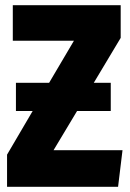

<svg xmlns="http://www.w3.org/2000/svg" viewBox="-20 -715 497 735"><path d="M449 -140 432 0H7V-123L105 -290H41V-398H168L263 -559H29V-695H442V-570L339 -398H404V-290H275L185 -140Z"/></svg>

Font: Fira Sans Compressed ExtraBold
Style: Regular
Weight: 800
Width: 1
Designer: bBox Type GmbH & Carrois Corporate GbR & Edenspiekermann AG
Foundry: bBox Type GmbH & Carrois Corporate GbR & Edenspiekermann AG
Version: Version 4.301